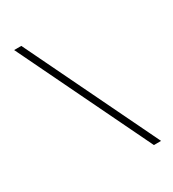

<svg xmlns="http://www.w3.org/2000/svg" viewBox="-208 -901 1002 1109"><g transform="rotate(-30 293.0 -346.5)"><path d="M487.3 92.8 62.5 -786.1H110.4L535.2 92.8Z"/></g></svg>

Font: Caskaydia Cove ExtraLight
Style: Regular
Weight: 200
Monospace: yes
Designer: Aaron Bell
Foundry: Saja Typeworks
Version: Version 4.300; ttfautohint (v1.8.3)